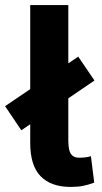

<svg xmlns="http://www.w3.org/2000/svg" viewBox="-55 -725 400 756"><path d="M223 11Q146 11 105 -31Q64 -73 64 -162V-705H214V-171Q214 -150 217.5 -135Q221 -120 230.5 -112Q240 -104 257 -104Q270 -104 282 -105.5Q294 -107 303 -110L316 -6Q292 3 271.5 7Q251 11 223 11ZM29 -212 -35 -307 253 -502 317 -408Z"/></svg>

Font: Nunito Sans 7pt Condensed ExtraBold
Style: Regular
Weight: 800
Width: 3
Designer: Vernon Adams
Foundry: Vernon Adams
Version: Version 3.101;gftools[0.9.27]